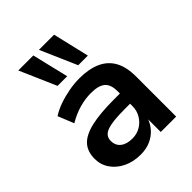

<svg xmlns="http://www.w3.org/2000/svg" viewBox="-216 -882 1013 1013"><g transform="rotate(-45 291.0 -375.5)"><path d="M239 10Q185 10 142.5 -10.5Q100 -31 75.5 -66.5Q51 -102 51 -146Q51 -201 81 -233.5Q111 -266 176 -281Q241 -296 346 -296H405V-220H350Q303 -220 270.5 -216.5Q238 -213 217.5 -205.5Q197 -198 187.5 -185Q178 -172 178 -153Q178 -119 202 -100Q226 -81 268 -81Q302 -81 329 -97Q356 -113 372.5 -140.5Q389 -168 389 -202V-314Q389 -364 363.5 -385Q338 -406 282 -406Q241 -406 197.5 -394Q154 -382 108 -355L72 -444Q101 -463 138 -476Q175 -489 215.5 -496.5Q256 -504 294 -504Q365 -504 414 -482Q463 -460 488 -415Q513 -370 513 -298V0H398V-103H401Q391 -70 368.5 -44.5Q346 -19 313.5 -4.5Q281 10 239 10ZM339 -557 250 -761H363L411 -557ZM185 -557 96 -761H208L257 -557Z"/></g></svg>

Font: Nunito Sans 10pt
Style: Bold
Weight: 700
Designer: Vernon Adams
Foundry: Vernon Adams
Version: Version 3.101;gftools[0.9.27]